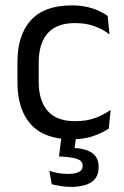

<svg xmlns="http://www.w3.org/2000/svg" viewBox="-20 -520 474 732"><path d="M254 11Q149 11 97.8 -45.8Q46.5 -102.5 46.5 -206.5V-282.5Q46.5 -387 98 -443.2Q149.5 -499.5 254 -499.5Q285 -499.5 310.5 -493.8Q336 -488 356.2 -478.8Q376.5 -469.5 390.5 -459.5L397.5 -389Q374 -407 341.8 -419.5Q309.5 -432 266 -432Q196 -432 161.8 -393.2Q127.5 -354.5 127.5 -280.5V-208.5Q127.5 -136 161.8 -97Q196 -58 266 -58Q311 -58 343.8 -70.5Q376.5 -83 402 -101L394.5 -29.5Q372.5 -14.5 337 -1.8Q301.5 11 254 11ZM215.5 -8.5H271.5L261 67.5L226.5 43.5Q234 43.5 242.2 43.2Q250.5 43 258 43.5Q308 46 332 63.8Q356 81.5 356 116V118.5Q356 156 328.8 174.2Q301.5 192.5 250 192.5Q230 192.5 210.8 189.2Q191.5 186 177.5 182.5L168 131.5Q183.5 136.5 201.8 139.8Q220 143 240 143Q267 143 281 135.5Q295 128 295 113.5V112Q295 94.5 277.5 87.2Q260 80 217 77Q212 76.5 209.2 76.5Q206.5 76.5 205 76.5Z"/></svg>

Font: Anek Devanagari Medium
Style: Regular
Weight: 400
Version: Version 1.003